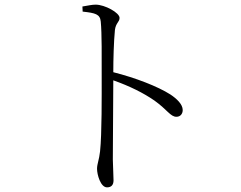

<svg xmlns="http://www.w3.org/2000/svg" viewBox="-20 -771 1040 827"><path d="M335 -743 336 -721C391 -715 411 -710 414 -678C419 -627 418 -522 418 -443C418 -363 419 -193 411 -119C407 -82 398 -65 398 -44C398 -19 413 36 441 36C459 36 469 26 469 6C469 -12 467 -40 466 -84L468 -425C539 -400 597 -371 645 -338C701 -298 714 -268 740 -268C758 -268 767 -282 767 -297C767 -322 741 -346 714 -364C659 -399 563 -436 468 -460C468 -514 470 -591 475 -642C479 -673 495 -676 495 -694C495 -716 432 -751 392 -751C376 -751 360 -747 335 -743Z"/></svg>

Font: Kiri Minchoo Light
Style: Regular
Weight: 300
Designer: Ryoko NISHIZUKA 西塚涼子 (kana & ideographs); Frank Grießhammer (Latin, Greek & Cyrillic);
akenotsuki.com/eyeben/fonts/ (U+
Foundry: Adobe
akenotsuki.com/eyeben/fonts/
Version: Version 4.002;hotconv 1.0.119;makeotfexe 2.5.65604